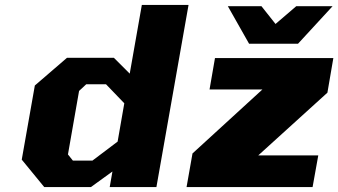

<svg xmlns="http://www.w3.org/2000/svg" viewBox="-20 -757 1369 777"><path d="M159 0 68 -111 121 -411 251 -523H441L505 -459L554 -737H743L613 0H424L435 -63L348 0ZM988 -580 902 -732H1038L1095 -660L1179 -732H1326L1186 -580ZM735 0 759 -136 1042 -395H828L850 -522H1329L1305 -382L1025 -128H1268L1245 0ZM275 -107H354L456 -184L483 -339L409 -416H329L300 -389L255 -132Z"/></svg>

Font: Tomorrow
Style: Bold Italic
Weight: 700
Italic angle: -10°
Designer: Tony de Marco, Monica Rizzolli
Foundry: Just in Type
Version: Version 2.002